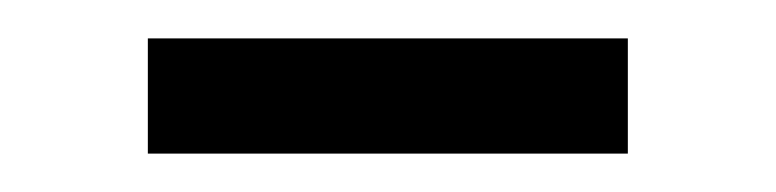

<svg xmlns="http://www.w3.org/2000/svg" viewBox="-20 -579 404 100"><path d="M57 -559H307V-499H57Z"/></svg>

Font: Rasa Medium
Style: Regular
Weight: 500
Designer: Anna Giedrys (Yrsa+Rasa design), David Brezina (Yrsa art-direction, Rasa art-direction, design)
Foundry: Rosetta Type Foundry
Version: Version 2.004